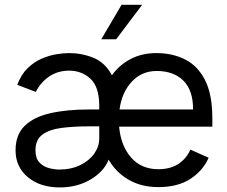

<svg xmlns="http://www.w3.org/2000/svg" viewBox="-20 -776 956 808"><path d="M646.3 11.4Q574.9 11.4 521.7 -19.4Q468.4 -50.1 437.1 -104Q417.3 -53.6 360.8 -20.4Q304.3 12.8 231.5 12.8Q149.5 12.8 97.5 -30.2Q45.5 -73.2 45.5 -143.5Q45.5 -208.8 83.8 -246.3Q122.2 -283.7 191.4 -299.5Q260.7 -315.3 353.7 -315.3H397.7V-329.5Q397.7 -410.5 360.6 -444.6Q323.5 -478.7 271.3 -478.7Q223.4 -478.7 187.1 -454.2Q150.9 -429.7 130.7 -389.2L52.6 -419Q68.9 -462.4 96.1 -488.8Q123.2 -515.3 154.8 -528.9Q186.4 -542.6 216.8 -547.6Q247.2 -552.6 269.9 -552.6Q324.6 -552.6 373.4 -532.7Q422.2 -512.8 451 -459.5Q482.6 -503.2 530.2 -527.9Q577.8 -552.6 637.8 -552.6Q706 -552.6 759.2 -525.7Q812.5 -498.9 843 -438.7Q873.6 -378.6 873.6 -278.4V-242.9H481.5V-241.1Q489 -161.6 532.1 -112.7Q575.3 -63.9 646.3 -63.9Q696.4 -63.9 730.3 -85.9Q764.2 -108 781.2 -146.3L858 -112.2Q834.5 -57.9 781.4 -23.3Q728.3 11.4 646.3 11.4ZM639.2 -477.3Q576.7 -477.3 534.8 -432.5Q492.9 -387.8 483 -315.3H792.6Q792.6 -396.3 751.6 -436.8Q710.6 -477.3 639.2 -477.3ZM129.3 -143.5Q129.3 -109.4 146.1 -92Q163 -74.6 186.3 -68.5Q209.5 -62.5 228.7 -62.5Q279.1 -62.5 317.1 -81Q355.1 -99.4 376.4 -129.3Q397.7 -159.1 397.7 -193.2V-237.6Q397.4 -241.1 397.4 -244.3H353.7Q289.8 -244.3 239 -237.7Q188.2 -231.2 158.7 -209.7Q129.3 -188.2 129.3 -143.5ZM406.2 -610.8 491.5 -755.7H578.1L468.8 -610.8Z"/></svg>

Font: Interface
Style: Regular
Weight: 400
Designer: Rasmus Andersson
Foundry: rsms
Version: Version 1.8